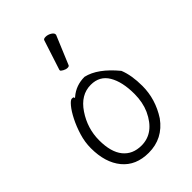

<svg xmlns="http://www.w3.org/2000/svg" viewBox="-228 -851 956 956"><g transform="rotate(-45 250.0 -373.0)"><path d="M213 -594Q264 -750 264 -751Q266 -759 281 -759Q296 -759 310.5 -750.5Q325 -742 325 -732Q325 -730 325 -729L262 -578Q260 -572 249 -572Q238 -572 225.5 -579Q213 -586 213 -590Q213 -592 213 -594ZM169 -440 174 -444Q217 -481 277 -481Q352 -464 428 -372Q449 -320 449 -245Q449 -152 396 -70Q336 13 236 13Q146 13 97 -46.5Q48 -106 48 -207Q48 -250 61 -292.5Q74 -335 92 -370.5Q110 -406 128 -427.5Q146 -449 155.5 -449Q165 -449 167 -446ZM372 -139Q393 -186 393 -245Q393 -330 363 -380.5Q333 -431 271 -431Q200 -431 152.5 -360Q105 -289 105 -206Q105 -123 139.5 -80.5Q174 -38 236 -38Q325 -38 372 -139Z"/></g></svg>

Font: Moon Stars Kai T HW Light
Style: Regular
Weight: 300
Designer: GuiWonder
Version: Version 1.101